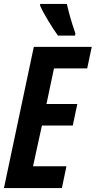

<svg xmlns="http://www.w3.org/2000/svg" viewBox="-22 -951 484 971"><path d="M271 -771H358L359 -783C339 -839 326 -888 316 -931H181V-922C198 -882 246 -805 271 -771ZM-2 0H291L314 -110H145L190 -316H346L369 -425H213L251 -605H419L442 -714H149Z"/></svg>

Font: Noto Sans ExtraCondensed
Style: Bold Italic
Weight: 700
Width: 2
Italic angle: -12°
Designer: Monotype Design Team
Foundry: Monotype Imaging Inc.
Version: Version 2.013